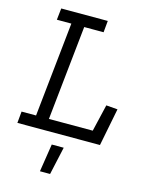

<svg xmlns="http://www.w3.org/2000/svg" viewBox="-128 -728 784 1024"><g transform="rotate(15 264.0 -216.0)"><path d="M468 0H12L18 -64H98L153 -586H73L80 -650H337L331 -586H224L169 -64H411L446 -213L509 -208ZM285 64 251 218H195L219 64Z"/></g></svg>

Font: Zilla Slab
Style: Italic
Weight: 400
Italic angle: -6°
Designer: Typotheque.com
Foundry: Typotheque type foundry
Version: Version 1.1; 2017; ttfautohint (v1.6)